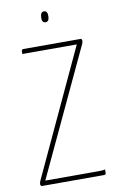

<svg xmlns="http://www.w3.org/2000/svg" viewBox="-96 -921 593 973"><g transform="rotate(-10 201.0 -435.0)"><path d="M183 -842C182 -825 187 -815 200 -814C214 -814 219 -823 220 -840C221 -859 215 -870 202 -870C190 -870 184 -861 183 -842ZM57 -676H95H337L35 -27C33 -22 31 -17 31 -11C31 -5 34 -1 38 0H358C366 0 368 -5 368 -10V-27C358 -24 341 -24 323 -24H60L364 -673C367 -680 368 -684 368 -689C368 -693 367 -697 364 -700H67C60 -700 57 -696 57 -690Z"/></g></svg>

Font: Yanone Kaffeesatz Extra Light
Style: Regular
Weight: 200
Designer: Yanone (Cyrillic: Daniel Pouzeot & Huerta Tipografica)
Foundry: Yanone
Version: Version 1.100;PS 001.100;hotconv 1.0.70;makeotf.lib2.5.58329